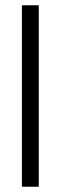

<svg xmlns="http://www.w3.org/2000/svg" viewBox="-20 -708 230 728"><path d="M63 0V-688H127V0Z"/></svg>

Font: Saira ExtraCondensed
Style: Regular
Weight: 400
Width: 2
Designer: Hector Gatti with collaboration of the Omnibus-Type team
Foundry: Omnibus-Type
Version: Version 1.101